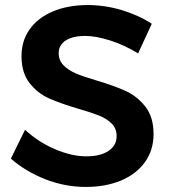

<svg xmlns="http://www.w3.org/2000/svg" viewBox="-20 -731 668 759"><path d="M316 -589Q268 -589 240 -571Q212 -553 212 -521Q212 -492 231.5 -472.5Q251 -453 280.5 -440.5Q310 -428 361 -413Q432 -392 477.5 -371Q523 -350 555 -309Q587 -268 587 -201Q587 -137 552.5 -89.5Q518 -42 457.5 -17Q397 8 319 8Q237 8 159 -22.5Q81 -53 23 -104L79 -218Q132 -169 198 -141Q264 -113 321 -113Q377 -113 409 -134.5Q441 -156 441 -193Q441 -223 421.5 -242.5Q402 -262 372 -274Q342 -286 290 -301Q219 -322 174 -342Q129 -362 97 -402.5Q65 -443 65 -509Q65 -570 97.5 -615.5Q130 -661 189.5 -686Q249 -711 327 -711Q395 -711 461.5 -691Q528 -671 580 -637L526 -520Q472 -553 415.5 -571Q359 -589 316 -589Z"/></svg>

Font: Montserrat Medium
Style: Regular
Weight: 500
Designer: Julieta Ulanovsky
Foundry: Julieta Ulanovsky
Version: Version 6.001